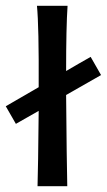

<svg xmlns="http://www.w3.org/2000/svg" viewBox="-85 -645 370 665"><path d="M229 -448 265 -385 144 -316Q144 -310 146 -120L148 0H45Q47 -60 49 -261L-30 -216L-65 -277L49 -343Q50 -554 43 -625H149Q144 -550 144 -399Q157 -407 186 -423.5Q215 -440 229 -448Z"/></svg>

Font: GFS Neohellenic Rg
Style: Bold
Weight: 700
Designer: Designed by Takis Katsoulidis and George D. Matthiopoulos.
Foundry: Designed by Takis Katsoulidis and George D. Matthiopoulos.
Version: Version 1.0